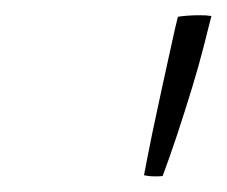

<svg xmlns="http://www.w3.org/2000/svg" viewBox="-20 -751 298 252"><path d="M248 -692.5Q241 -665 231.8 -634.8Q222.5 -604.5 212.8 -575Q203 -545.5 193.5 -520Q191 -519.5 184 -519.5Q179 -519.5 175 -520Q171 -520.5 169 -521Q174 -547.5 180.2 -577.8Q186.5 -608 193 -637.5Q199.5 -667 204.8 -691.2Q210 -715.5 213.5 -729Q219.5 -730 227 -730.5Q234.5 -731 241.5 -731Q246 -731 250 -730.8Q254 -730.5 257.5 -730Q255.5 -722.5 253 -712.5Q250.5 -702.5 248 -692.5Z"/></svg>

Font: Grandstander Thin
Style: Italic
Weight: 100
Italic angle: -15°
Designer: Tyler Finck
Foundry: Etcetera Type Co
Version: Version 1.200